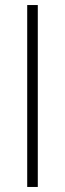

<svg xmlns="http://www.w3.org/2000/svg" viewBox="-20 -669 258 762"><path d="M88 -649H130V73H88Z"/></svg>

Font: Smooch Sans Thin
Style: Regular
Weight: 400
Version: Version 1.010